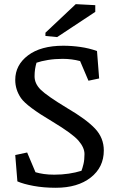

<svg xmlns="http://www.w3.org/2000/svg" viewBox="-20 -891 561 922"><path d="M302.2 -372.1Q394 -318.4 436.3 -273.7Q478.5 -229 478.5 -168.5Q478.5 -87.9 415.8 -38.6Q353 10.7 248 10.7Q189.5 10.7 140.9 1.7Q92.3 -7.3 63.5 -20L53.2 -146.5L110.4 -158.7L150.4 -64Q168.5 -58.6 190.7 -55.4Q212.9 -52.2 240.7 -52.2Q276.9 -52.2 309.8 -57.1Q342.8 -62 371.1 -70.8Q376 -83 380.9 -103.3Q385.7 -123.5 385.7 -151.4Q385.7 -182.1 356.9 -215.6Q328.1 -249 232.4 -306.6Q108.4 -379.9 80.8 -419.9Q53.2 -460 53.2 -507.3Q53.2 -578.6 114.5 -625Q175.8 -671.4 283.7 -671.4Q324.7 -671.4 366 -665.5Q407.2 -659.7 445.8 -646L456.1 -514.2L404.8 -503.4L364.7 -597.7Q344.7 -603 324 -605.7Q303.2 -608.4 280.8 -608.4Q243.2 -608.4 210.4 -603Q177.7 -597.7 155.3 -589.8Q150.9 -575.2 148.4 -558.8Q146 -542.5 146 -524.4Q146 -489.7 175 -460.7Q204.1 -431.6 302.2 -372.1ZM198.2 -733.9 343.8 -871.1 437.5 -866.2V-834L254.4 -712.9L198.2 -718.3Z"/></svg>

Font: Noticia Text
Style: Regular
Weight: 400
Designer: JM Sole
Foundry: JM Sole
Version: Version 1.003